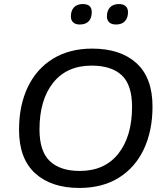

<svg xmlns="http://www.w3.org/2000/svg" viewBox="-20 -919 812 948"><path d="M74 -278Q74 -398 117 -488.5Q160 -579 241.5 -629Q323 -679 435 -679Q575 -679 654 -607Q733 -535 733 -393Q733 -273 690 -182Q647 -91 566 -41Q485 9 372 9Q233 9 153.5 -63.5Q74 -136 74 -278ZM632 -392Q632 -500 581 -547.5Q530 -595 432 -595Q310 -595 242.5 -510.5Q175 -426 175 -280Q175 -172 226 -123.5Q277 -75 374 -75Q497 -75 564.5 -160.5Q632 -246 632 -392ZM508 -838Q508 -867 523.5 -883Q539 -899 567 -899Q589 -899 600.5 -888.5Q612 -878 612 -859Q612 -830 596.5 -814Q581 -798 553 -798Q531 -798 519.5 -808.5Q508 -819 508 -838ZM330 -838Q330 -867 345.5 -883Q361 -899 389 -899Q433 -899 433 -859Q433 -830 418 -814Q403 -798 374 -798Q353 -798 341.5 -808.5Q330 -819 330 -838Z"/></svg>

Font: SN Pro
Style: Italic
Weight: 400
Italic angle: -9°
Designer: Tobias Whetton
Foundry: Supernotes
Version: Version 1.003